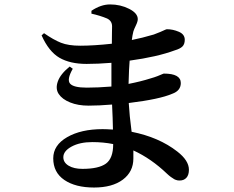

<svg xmlns="http://www.w3.org/2000/svg" viewBox="-20 -798 1040 854"><path d="M483.4 -156.2V-157.2Q439.5 -166 390.6 -166Q335 -166 298.3 -146Q261.7 -126 261.7 -98.6Q261.7 -75.2 285.2 -61Q308.6 -46.9 346.7 -46.9Q418.9 -46.9 451.2 -70.3Q483.4 -93.8 483.4 -156.2ZM386.7 -737.3V-750Q428.7 -778.3 469.7 -778.3Q515.6 -778.3 554.2 -758.8Q592.8 -739.3 592.8 -712.9Q592.8 -702.1 584.5 -685.1Q576.2 -668 573.2 -658.2Q568.4 -638.7 566.4 -620.1Q611.3 -628.9 664.1 -644.5Q680.7 -650.4 693.8 -656.2Q707 -662.1 713.4 -665Q719.7 -668 722.7 -668Q749 -668 775.4 -656.7Q801.8 -645.5 801.8 -621.1Q801.8 -601.6 791.5 -591.3Q781.2 -581.1 757.8 -574.2Q678.7 -544.9 556.6 -528.3Q553.7 -496.1 551.8 -424.8Q606.4 -435.5 649.4 -449.2Q667 -454.1 680.7 -459.5Q694.3 -464.8 700.7 -467.8Q707 -470.7 709 -470.7Q784.2 -470.7 784.2 -428.7Q784.2 -394.5 746.1 -380.9Q689.5 -356.4 552.7 -339.8Q555.7 -285.2 565.4 -211.9Q687.5 -187.5 768.6 -124Q820.3 -84 820.3 -43Q820.3 -19.5 809.1 -7.3Q797.9 4.9 779.3 4.9Q774.4 4.9 770.5 4.4Q766.6 3.9 761.7 2Q756.8 0 754.9 -1Q752.9 -2 747.6 -5.9Q742.2 -9.8 740.2 -10.7Q738.3 -11.7 731.4 -17.6Q724.6 -23.4 722.7 -25.4Q652.3 -92.8 573.2 -128.9V-92.8Q573.2 -34.2 526.4 1Q479.5 36.1 398.4 36.1Q315.4 36.1 266.1 2.4Q216.8 -31.2 216.8 -93.8Q216.8 -152.3 278.8 -188Q340.8 -223.6 436.5 -223.6Q453.1 -223.6 482.4 -221.7Q482.4 -236.3 481 -273.9Q479.5 -311.5 478.5 -333Q419.9 -328.1 374 -328.1Q327.1 -328.1 292 -342.3Q256.8 -356.4 241.2 -379.9Q225.6 -403.3 237.3 -436Q249 -468.8 290 -502L303.7 -492.2Q276.4 -444.3 291.5 -426.3Q306.6 -408.2 366.2 -408.2Q415 -408.2 475.6 -413.1V-518.6Q415 -513.7 365.2 -513.7Q292 -513.7 244.6 -541Q197.3 -568.4 165 -640.6L175.8 -650.4Q217.8 -621.1 251 -607.9Q284.2 -594.7 336.9 -594.7Q396.5 -594.7 477.5 -603.5Q477.5 -625 478 -651.4Q478.5 -677.7 478.5 -680.7Q478.5 -705.1 456.1 -715.8Q425.8 -728.5 386.7 -737.3Z"/></svg>

Font: GenRyuMin TW TTF Bold
Style: Regular
Weight: 700
Version: Version 1.300